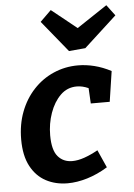

<svg xmlns="http://www.w3.org/2000/svg" viewBox="-57 -864 642 919"><g transform="rotate(-5 264.0 -404.5)"><path d="M231 12Q173 12 127 -12.5Q81 -37 54 -87.5Q27 -138 27 -216Q27 -288 50 -348.5Q73 -409 114.5 -453.5Q156 -498 211 -522Q266 -546 328 -546Q367 -546 407 -536Q447 -526 487 -505L465 -359H374L370 -433Q341 -446 314 -446Q268 -446 235.5 -414Q203 -382 185 -331Q167 -280 167 -224Q167 -153 193 -122.5Q219 -92 262 -92Q289 -92 320.5 -103Q352 -114 386 -133L424 -48Q375 -18 325.5 -3Q276 12 231 12ZM489 -821 528 -769 371 -625 292 -618 169 -769 222 -821 343 -724Z"/></g></svg>

Font: Bitter
Style: Bold Italic
Weight: 700
Italic angle: -9°
Designer: Sol Matas, and Bitter project Authors
Foundry: Sol Matas
Version: Version 2.001